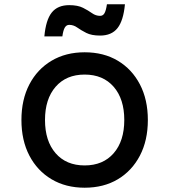

<svg xmlns="http://www.w3.org/2000/svg" viewBox="-20 -860 790 896"><path d="M375 16Q287 16 220.5 -23.5Q154 -63 117 -134Q80 -205 80 -300Q80 -395 117 -466Q154 -537 220.5 -576.5Q287 -616 375 -616Q464 -616 530 -576.5Q596 -537 633 -466Q670 -395 670 -300Q670 -205 633 -134Q596 -63 530 -23.5Q464 16 375 16ZM375 -88Q461 -88 510.5 -145Q560 -202 560 -300Q560 -398 510.5 -455Q461 -512 375 -512Q289 -512 239.5 -455Q190 -398 190 -300Q190 -202 239.5 -145Q289 -88 375 -88ZM187 -690Q194 -767 221.5 -801.5Q249 -836 303 -836Q343 -836 367.5 -823.5Q392 -811 409.5 -798.5Q427 -786 447 -786Q461 -786 468 -799Q475 -812 479 -840H563Q556 -764 528.5 -729Q501 -694 447 -694Q407 -694 382.5 -706.5Q358 -719 340.5 -731.5Q323 -744 303 -744Q290 -744 282.5 -731.5Q275 -719 271 -690Z"/></svg>

Font: Martian Mono SemiExpanded
Style: Regular
Weight: 400
Width: 6
Monospace: yes
Designer: Roman Shamin
Foundry: Evil Martians
Version: Version 1.000